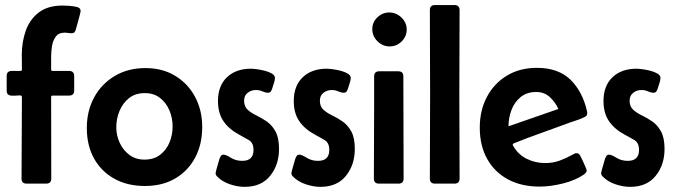

<svg xmlns="http://www.w3.org/2000/svg" viewBox="-20 -724 2664 757"><path d="M85 0Q64.9 0 64.9 -20Q64.9 -100.1 65.7 -180.7Q66.4 -261.2 66.4 -341.3Q66.4 -348.1 57.4 -347.9Q48.3 -347.7 36.4 -346.7Q24.4 -345.7 15.4 -349.1Q6.3 -352.5 6.3 -367.2V-424.3Q6.3 -444.3 26.4 -444.3H60.5Q66.4 -444.3 66.4 -450.2Q66.4 -464.4 66.2 -478.5Q65.9 -492.7 65.9 -506.8Q65.9 -559.1 81.8 -603.5Q97.7 -647.9 133.1 -675Q168.5 -702.1 226.6 -702.1Q240.2 -702.1 254.6 -700.9Q269 -699.7 282.2 -696.8Q297.9 -693.4 297.9 -680.7Q297.9 -677.7 293.7 -661.6Q289.6 -645.5 284.9 -628.9Q280.3 -612.3 278.8 -607.4Q276.9 -600.6 273.4 -596.7Q270 -592.8 261.7 -592.8Q255.4 -592.8 248.5 -594Q241.7 -595.2 234.9 -595.2Q210.9 -595.2 199.5 -579.1Q188 -563 184.8 -540.8Q181.6 -518.6 181.6 -500.5V-450.2Q181.6 -444.3 187.5 -444.3H252.4Q272.5 -444.3 272.5 -423.8V-367.2Q272.5 -347.2 252.4 -347.2H187.5Q181.6 -347.2 181.6 -341.3Q181.6 -261.2 181.9 -180.7Q182.1 -100.1 182.1 -20Q182.1 0 162.1 0Z M322.3 -219.2Q322.3 -287.1 351.3 -340.3Q380.4 -393.6 432.6 -424.6Q484.9 -455.6 553.2 -455.6Q620.6 -455.6 670.9 -425Q721.2 -394.5 749.3 -341.8Q777.3 -289.1 777.3 -223.1Q777.3 -155.3 749.5 -102.8Q721.7 -50.3 671.1 -20.5Q620.6 9.3 551.3 9.3Q482.4 9.3 430.9 -19.3Q379.4 -47.9 350.8 -99.1Q322.3 -150.4 322.3 -219.2ZM550.8 -356.9Q513.7 -356.9 488.8 -337.2Q463.9 -317.4 451.2 -286.6Q438.5 -255.9 438.5 -222.2Q438.5 -190.4 451.9 -161.1Q465.3 -131.8 490.2 -113.3Q515.1 -94.7 549.3 -94.7Q586.4 -94.7 611.1 -113.5Q635.7 -132.3 648.2 -162.1Q660.6 -191.9 660.6 -225.6Q660.6 -258.3 648.2 -288.3Q635.7 -318.4 611.3 -337.6Q586.9 -356.9 550.8 -356.9Z M944.3 12.7Q916.5 12.7 886.2 2.4Q856 -7.8 835.9 -28.3Q830.1 -34.2 830.1 -41Q830.1 -43.9 833.3 -55.9Q836.4 -67.9 840.3 -80.6Q844.2 -93.3 845.2 -97.2Q847.2 -103 850.6 -108.6Q854 -114.3 861.3 -114.3Q870.6 -114.3 890.1 -102.1Q909.7 -89.8 935.1 -89.8Q979.5 -89.8 979.5 -132.8Q979.5 -160.6 961.7 -171.4Q943.8 -182.1 923.3 -192.9Q882.3 -214.8 860.8 -246.6Q839.4 -278.3 839.4 -325.7Q839.4 -385.7 874.8 -419.4Q910.2 -453.1 969.2 -453.1Q976.6 -453.1 991.9 -451.2Q1007.3 -449.2 1023.9 -445.1Q1040.5 -440.9 1052.2 -433.8Q1064 -426.8 1064 -417Q1064 -407.7 1060.1 -396.7Q1056.2 -385.7 1053.7 -376.5Q1051.8 -370.1 1048.3 -364.3Q1044.9 -358.4 1036.6 -358.4Q1026.4 -358.4 1014.6 -363.8Q1002.9 -369.1 989.3 -369.1Q970.7 -369.1 956.5 -358.2Q942.4 -347.2 942.4 -327.1Q942.4 -304.2 956.3 -291.5Q970.2 -278.8 990.7 -269Q1011.2 -259.3 1031.7 -245.1Q1052.2 -231 1066.2 -205.8Q1080.1 -180.7 1080.1 -136.7Q1080.1 -74.2 1045.2 -30.8Q1010.3 12.7 944.3 12.7Z M1243.2 12.7Q1215.3 12.7 1185.1 2.4Q1154.8 -7.8 1134.8 -28.3Q1128.9 -34.2 1128.9 -41Q1128.9 -43.9 1132.1 -55.9Q1135.3 -67.9 1139.2 -80.6Q1143.1 -93.3 1144 -97.2Q1146 -103 1149.4 -108.6Q1152.8 -114.3 1160.2 -114.3Q1169.4 -114.3 1189 -102.1Q1208.5 -89.8 1233.9 -89.8Q1278.3 -89.8 1278.3 -132.8Q1278.3 -160.6 1260.5 -171.4Q1242.7 -182.1 1222.2 -192.9Q1181.2 -214.8 1159.7 -246.6Q1138.2 -278.3 1138.2 -325.7Q1138.2 -385.7 1173.6 -419.4Q1209 -453.1 1268.1 -453.1Q1275.4 -453.1 1290.8 -451.2Q1306.2 -449.2 1322.8 -445.1Q1339.4 -440.9 1351.1 -433.8Q1362.8 -426.8 1362.8 -417Q1362.8 -407.7 1358.9 -396.7Q1355 -385.7 1352.5 -376.5Q1350.6 -370.1 1347.2 -364.3Q1343.8 -358.4 1335.4 -358.4Q1325.2 -358.4 1313.5 -363.8Q1301.8 -369.1 1288.1 -369.1Q1269.5 -369.1 1255.4 -358.2Q1241.2 -347.2 1241.2 -327.1Q1241.2 -304.2 1255.1 -291.5Q1269 -278.8 1289.6 -269Q1310.1 -259.3 1330.6 -245.1Q1351.1 -231 1365 -205.8Q1378.9 -180.7 1378.9 -136.7Q1378.9 -74.2 1344 -30.8Q1309.1 12.7 1243.2 12.7Z M1447.8 -609.4Q1447.8 -636.2 1467.8 -655.5Q1487.8 -674.8 1514.6 -674.8Q1542 -674.8 1562.7 -655Q1583.5 -635.3 1583.5 -607.4Q1583.5 -580.6 1563.7 -560.8Q1543.9 -541 1516.6 -541Q1488.8 -541 1468.3 -561.3Q1447.8 -581.5 1447.8 -609.4ZM1455.1 -314.9V-422.9Q1455.1 -442.9 1475.1 -442.9H1550.3Q1570.3 -442.9 1570.3 -422.9Q1570.3 -322.3 1570.8 -221.4Q1571.3 -120.6 1571.3 -20Q1571.3 0 1551.3 0H1474.1Q1454.1 0 1454.1 -20Q1454.1 -93.8 1454.6 -167.5Q1455.1 -241.2 1455.1 -314.9Z M1674.8 -684.1Q1674.8 -704.1 1694.8 -704.1H1772Q1792 -704.1 1792 -684.1Q1792 -601.1 1791.5 -518.1Q1791 -435.1 1791 -352.1Q1791 -269 1791.5 -186Q1792 -103 1792 -20Q1792 0 1772 0H1694.8Q1674.8 0 1674.8 -20Q1674.8 -103 1675.3 -186Q1675.8 -269 1675.8 -352.1Q1675.8 -435.1 1675.3 -518.1Q1674.8 -601.1 1674.8 -684.1Z M2107.4 11.7Q2036.1 11.7 1983.2 -16.6Q1930.2 -44.9 1900.9 -97.2Q1871.6 -149.4 1871.6 -221.2Q1871.6 -288.1 1899.4 -341.3Q1927.2 -394.5 1978 -425.5Q2028.8 -456.5 2097.2 -456.5Q2181.6 -456.5 2229.7 -409.2Q2277.8 -361.8 2294.9 -283.2Q2295.4 -281.7 2295.4 -278.3Q2295.4 -271 2291.7 -267.3Q2288.1 -263.7 2282.2 -261.2Q2265.6 -253.4 2247.1 -247.6Q2228.5 -241.7 2210.9 -234.9Q2159.7 -215.8 2107.9 -197.5Q2056.2 -179.2 2005.4 -158.7Q2001.5 -156.7 2001.5 -153.8Q2001.5 -152.3 2002.4 -150.4Q2022 -115.2 2056.2 -98.1Q2090.3 -81.1 2129.4 -81.1Q2160.2 -81.1 2186.8 -90.8Q2213.4 -100.6 2239.3 -115.2Q2242.7 -117.2 2246.1 -118.7Q2249.5 -120.1 2252.9 -120.1Q2259.8 -120.1 2263.4 -116Q2267.1 -111.8 2269.5 -106.4Q2271.5 -103 2277.1 -91.1Q2282.7 -79.1 2287.8 -67.1Q2293 -55.2 2293 -51.8Q2293 -46.4 2290 -43Q2287.1 -39.6 2283.2 -36.6Q2248.5 -12.7 2199 -0.5Q2149.4 11.7 2107.4 11.7ZM1984.9 -226.1Q2034.2 -243.2 2083.5 -260.3Q2132.8 -277.3 2181.6 -294.4Q2169.4 -321.3 2147.7 -341.3Q2126 -361.3 2094.2 -361.3Q2057.1 -361.3 2032.7 -341.3Q2008.3 -321.3 1996.6 -290.3Q1984.9 -259.3 1984.9 -226.1Z M2464.4 12.7Q2436.5 12.7 2406.2 2.4Q2376 -7.8 2356 -28.3Q2350.1 -34.2 2350.1 -41Q2350.1 -43.9 2353.3 -55.9Q2356.4 -67.9 2360.4 -80.6Q2364.3 -93.3 2365.2 -97.2Q2367.2 -103 2370.6 -108.6Q2374 -114.3 2381.3 -114.3Q2390.6 -114.3 2410.2 -102.1Q2429.7 -89.8 2455.1 -89.8Q2499.5 -89.8 2499.5 -132.8Q2499.5 -160.6 2481.7 -171.4Q2463.9 -182.1 2443.4 -192.9Q2402.3 -214.8 2380.9 -246.6Q2359.4 -278.3 2359.4 -325.7Q2359.4 -385.7 2394.8 -419.4Q2430.2 -453.1 2489.3 -453.1Q2496.6 -453.1 2512 -451.2Q2527.3 -449.2 2543.9 -445.1Q2560.5 -440.9 2572.3 -433.8Q2584 -426.8 2584 -417Q2584 -407.7 2580.1 -396.7Q2576.2 -385.7 2573.7 -376.5Q2571.8 -370.1 2568.4 -364.3Q2564.9 -358.4 2556.6 -358.4Q2546.4 -358.4 2534.7 -363.8Q2522.9 -369.1 2509.3 -369.1Q2490.7 -369.1 2476.6 -358.2Q2462.4 -347.2 2462.4 -327.1Q2462.4 -304.2 2476.3 -291.5Q2490.2 -278.8 2510.7 -269Q2531.2 -259.3 2551.8 -245.1Q2572.3 -231 2586.2 -205.8Q2600.1 -180.7 2600.1 -136.7Q2600.1 -74.2 2565.2 -30.8Q2530.3 12.7 2464.4 12.7Z"/></svg>

Font: Belanosima
Style: Regular
Weight: 400
Designer: The DocRepair Project, Santiago Orozco
Foundry: Google
Version: Version 2.000